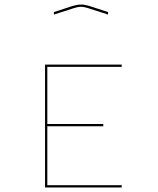

<svg xmlns="http://www.w3.org/2000/svg" viewBox="-20 -914 694 844"><path d="M515 -100V-90H178V-630H515V-620H188V-369H434V-359H188V-100ZM455 -850 368 -878Q361 -880 353.5 -882Q346 -884 336 -884Q326 -884 318.5 -882Q311 -880 304 -878L217 -850V-861L300 -888Q309 -890 317 -892Q325 -894 336 -894Q347 -894 355 -892Q363 -890 372 -888L455 -861Z"/></svg>

Font: Bungee Hairline
Style: Regular
Weight: 400
Designer: David Jonathan Ross
Foundry: David Jonathan Ross
Version: Version 1.000;PS 1.0;hotconv 1.0.72;makeotf.lib2.5.5900